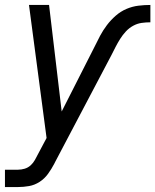

<svg xmlns="http://www.w3.org/2000/svg" viewBox="-36 -540 627 775"><path d="M-16 215V145H37Q50 145 63.5 141Q77 137 87.5 127.5Q98 118 105 105.5Q112 93 118 81L152 17L81 -520H162L213 -90L345 -350Q356 -373 368 -395.5Q380 -418 395.5 -438.5Q411 -459 431 -476.5Q451 -494 474.5 -504Q498 -514 522.5 -517Q547 -520 571 -520V-450Q553 -450 535.5 -447.5Q518 -445 501.5 -436Q485 -427 472 -413Q459 -399 449 -383Q439 -367 430.5 -350.5Q422 -334 414 -318L187 113Q186 115 185 117Q184 119 183 121Q172 142 158 161.5Q144 181 124 194Q104 207 81.5 211Q59 215 37 215Z"/></svg>

Font: Iosevka SS04 Oblique
Style: Regular
Weight: 400
Italic angle: -9°
Monospace: yes
Designer: Belleve Invis
Foundry: Belleve Invis
Version: Version 19.0.0; ttfautohint (v1.8.4)